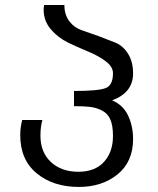

<svg xmlns="http://www.w3.org/2000/svg" viewBox="-20 -740 627 760"><path d="M506.8 -189.9Q506.8 -99.6 445.3 -49.8Q383.8 0 292 0Q190.9 0 125.5 -53.7Q60.1 -107.4 60.1 -205.1Q60.1 -235.8 67.9 -265.1H147.9Q140.1 -238.8 140.1 -203.1Q140.1 -137.2 181.6 -98.6Q223.1 -60.1 290 -60.1Q355.5 -60.1 391.1 -98.6Q427.2 -137.7 427.2 -202.1Q427.2 -242.2 417 -266.6Q406.7 -291 383.3 -302.7Q361.3 -314 336.4 -316.9Q313 -319.8 272.9 -319.8V-379.9Q368.2 -379.9 397.9 -391.1Q427.2 -402.3 427.2 -450.2Q427.2 -475.6 398.9 -497.1Q371.6 -518.1 330.6 -535.2Q280.3 -556.2 249.5 -571.3Q209 -591.3 181.2 -624Q152.8 -657.7 152.8 -701.2Q152.8 -710 154.8 -720.2H234.9Q234.9 -681.2 254.9 -655.3Q274.4 -629.9 305.7 -619.6Q316.4 -616.2 371.1 -596.7Q392.6 -588.9 436.5 -571.3Q466.8 -559.1 486.8 -527.3Q506.8 -495.6 506.8 -449.2Q506.8 -373.5 423.8 -342.8Q467.3 -324.2 486.8 -283.2Q506.8 -240.7 506.8 -189.9Z"/></svg>

Font: Miedinger*
Style: Book
Weight: 400
Version: Version 001.000